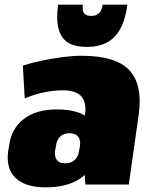

<svg xmlns="http://www.w3.org/2000/svg" viewBox="-20 -791 654 823"><path d="M331 -208 345 -303Q351 -354 327.5 -379Q304 -404 248 -404Q210 -404 166 -394.5Q122 -385 86 -369L78 -510Q120 -523 164 -532Q208 -541 251 -546.5Q294 -552 330 -552Q476 -552 534 -490.5Q592 -429 575 -303L532 0H346ZM176 12Q88 12 46.5 -28.5Q5 -69 15 -143L19 -166Q29 -241 82.5 -281.5Q136 -322 224 -322Q318 -322 363 -282Q408 -242 398 -167L394 -144Q384 -69 327.5 -28.5Q271 12 176 12ZM259 -91Q285 -91 300.5 -105.5Q316 -120 319 -145L323 -167Q326 -193 314 -206.5Q302 -220 277 -220Q253 -220 238 -206Q223 -192 220 -166L216 -144Q213 -120 223.5 -105.5Q234 -91 259 -91ZM349 -590Q304 -590 274 -607Q244 -624 232 -664Q220 -704 229 -771H335Q333 -753 336.5 -742.5Q340 -732 348.5 -727.5Q357 -723 368 -723H375Q393 -723 405 -735Q417 -747 420 -771H526Q517 -704 494 -664.5Q471 -625 436 -607.5Q401 -590 356 -590Z"/></svg>

Font: Pathway Extreme Condensed Black
Style: Italic
Weight: 900
Width: 3
Italic angle: -8°
Version: Version 1.001;gftools[0.9.26]